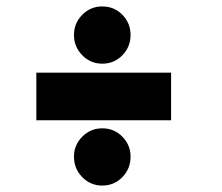

<svg xmlns="http://www.w3.org/2000/svg" viewBox="-20 -604 690 597"><path d="M298 -406Q261.5 -406 235.8 -432.2Q210 -458.5 210 -495Q210 -532 235.8 -558Q261.5 -584 298 -584Q335 -584 360.5 -558Q386 -532 386 -495Q386 -458.5 360.5 -432.2Q335 -406 298 -406ZM93 -230V-378H512V-230ZM298 -27Q261.5 -27 235.8 -53.2Q210 -79.5 210 -117Q210 -153 235.8 -179Q261.5 -205 298 -205Q335 -205 360.5 -179Q386 -153 386 -117Q386 -79.5 360.5 -53.2Q335 -27 298 -27Z"/></svg>

Font: Trispace ExtraBold
Style: Regular
Weight: 800
Designer: Tyler Finck
Foundry: Etcetera Type Company
Version: Version 1.210; ttfautohint (v1.8.3)